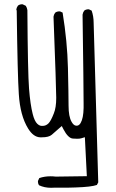

<svg xmlns="http://www.w3.org/2000/svg" viewBox="-20 -765 540 897"><path d="M234.4 111.8Q251.5 111.8 260.3 111.8Q269 111.8 278.6 111.8Q288.1 111.8 303.5 111.6Q318.8 111.3 333 110.8Q406.7 108.4 432.6 99.1L439 86.9L417.5 -658.2Q417.5 -688.5 408.2 -715.3L396 -721.2Q394.5 -721.7 391.1 -721.7Q387.7 -721.7 382.8 -720.2Q377.9 -718.8 373.5 -715.3Q367.2 -707 365.7 -696.3Q370.6 -359.4 370.6 -280.3Q370.6 -267.1 370.6 -260.7Q369.6 -212.4 356.9 -190.9Q352.1 -182.1 344.2 -178.7Q340.8 -177.7 338.4 -177.7Q335.9 -177.7 333.5 -178.2Q323.2 -180.2 314.5 -195.8Q300.3 -220.2 300.3 -271.7Q300.3 -323.2 297.4 -447.5Q294.4 -571.8 272.5 -706.1L261.2 -711.4Q259.8 -711.9 258.3 -711.9Q245.6 -711.9 237.8 -705.6Q231.4 -697.3 230 -687Q242.7 -351.6 242.7 -308.1Q242.7 -262.2 231.4 -234.9Q217.8 -199.7 206.1 -188.2Q194.3 -176.8 178.7 -176.8Q174.8 -176.8 170.4 -177.2Q161.6 -179.2 154.3 -186.5Q141.1 -199.2 132.8 -232.4Q121.6 -276.4 115.7 -350.3Q109.9 -424.3 107.9 -717.8Q106.4 -728.5 100.6 -737.8L86.4 -744.6Q85 -745.1 84 -745.1Q71.8 -745.1 64 -738.8Q58.1 -731 56.2 -721.2L58.1 -714.8Q62 -411.6 67.9 -325.2Q74.2 -224.6 111.3 -164.6Q135.7 -125 167 -123.5Q171.4 -123.5 175.8 -123.5Q208 -123.5 221.7 -135.3L268.6 -176.3L276.4 -161.1Q287.1 -140.6 298.1 -129.6Q309.1 -118.7 319.6 -117.7Q330.1 -116.7 341.1 -116.7Q352.1 -116.7 360.4 -119.1L376.5 -124L385.7 58.1L240.7 60.1Q227.5 58.6 215.8 58.6Q188 58.6 163.6 66.9L157.7 79.6Q157.2 81.1 157.2 84.2Q157.2 87.4 158.4 92Q159.7 96.7 162.6 100.6Q187.5 112.3 218.3 112.3Q225.6 112.3 233.9 111.8Z"/></svg>

Font: NaikaiFont
Style: ExtraLight
Weight: 200
Version: Version 1.89